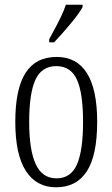

<svg xmlns="http://www.w3.org/2000/svg" viewBox="-20 -786 478 816"><path d="M45 -268Q45 -408 88.5 -476Q132 -544 221 -544Q306 -544 349.5 -475Q393 -406 393 -268Q393 -126 349 -58Q305 10 218 10Q135 10 90 -59.5Q45 -129 45 -268ZM333 -268Q333 -390 307 -447.5Q281 -505 219 -505Q157 -505 130.5 -447Q104 -389 104 -268Q104 -148 132 -88Q160 -28 220 -28Q281 -28 307 -87Q333 -146 333 -268ZM189 -619 204 -647Q221 -678 236.5 -709.5Q252 -741 260 -766H331V-756Q318 -731 281.5 -687Q245 -643 210 -606H189Z"/></svg>

Font: Noto Serif CondLight
Style: Regular
Weight: 300
Width: 3
Designer: Monotype Design Team
Foundry: Monotype Imaging Inc.
Version: Version 1.001